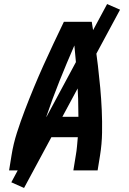

<svg xmlns="http://www.w3.org/2000/svg" viewBox="-20 -843 640 950"><path d="M25 0 37 -74Q46 -131 64 -187Q82 -243 103 -298Q124 -353 147 -408.5Q170 -464 194.5 -518.5Q219 -573 244.5 -627Q270 -681 296 -735H434Q443 -681 450.5 -627Q458 -573 464.5 -518Q471 -463 476 -408.5Q481 -354 483.5 -298Q486 -242 485 -186Q484 -130 475 -74L463 0H343L355 -74Q359 -96 361 -119Q363 -142 365 -164H177Q171 -142 166 -119Q161 -96 157 -74L145 0ZM209 -265H368Q368 -354 362.5 -442.5Q357 -531 348 -618Q310 -531 274.5 -442.5Q239 -354 209 -265ZM99 87 36 59 510 -823 574 -795Z"/></svg>

Font: Iosevka Curly Extended
Style: Bold Italic
Weight: 700
Width: 7
Italic angle: -9°
Monospace: yes
Designer: Belleve Invis
Foundry: Belleve Invis
Version: Version 11.1.0; ttfautohint (v1.8.3)